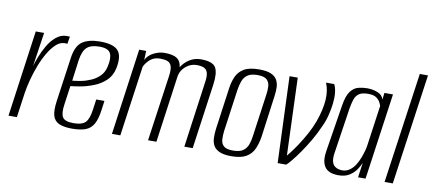

<svg xmlns="http://www.w3.org/2000/svg" viewBox="-62 -855 2441 1084"><g transform="rotate(10 1159.0 -312.5)"><path d="M23 0 92 -495H140L111 -301Q117 -321 129.5 -354Q142 -387 161.5 -420.5Q181 -454 208 -477Q235 -500 268 -500Q272 -500 278 -500Q284 -500 287 -499L280 -457Q278 -458 273.5 -458Q269 -458 264 -458Q238 -458 214.5 -436Q191 -414 170.5 -379Q150 -344 134 -302Q118 -260 107 -218Q96 -176 91 -142L71 0Z M388 10Q342 10 314.5 -2Q287 -14 278 -43.5Q269 -73 277 -129L313 -383Q323 -453 359.5 -477.5Q396 -502 460 -502Q537 -502 564 -471.5Q591 -441 576 -368Q566 -324 537 -297Q508 -270 470 -255Q432 -240 396 -233.5Q360 -227 338 -225L323 -119Q315 -65 328.5 -43.5Q342 -22 391 -22Q441 -22 460.5 -43Q480 -64 487 -119L495 -176H542L535 -124Q528 -71 512 -42Q496 -13 466.5 -1.5Q437 10 388 10ZM343 -257Q365 -259 393.5 -264.5Q422 -270 450 -282.5Q478 -295 498.5 -316Q519 -337 526 -369Q538 -418 526 -445.5Q514 -473 462 -473Q413 -473 390 -452Q367 -431 359 -378Z M616 0 685 -495H725L723 -443Q737 -471 768 -486.5Q799 -502 829 -502Q879 -502 901.5 -486.5Q924 -471 927 -437Q944 -465 973 -483.5Q1002 -502 1038 -502Q1107 -502 1124 -471Q1141 -440 1131 -371L1079 0H1031L1083 -375Q1089 -413 1083.5 -432.5Q1078 -452 1062 -459Q1046 -466 1020 -466Q987 -466 959.5 -443.5Q932 -421 925 -388L871 0H823L877 -379Q882 -417 875.5 -435.5Q869 -454 852.5 -460Q836 -466 811 -466Q777 -466 755 -447.5Q733 -429 721 -404L664 0Z M1301 7Q1259 7 1234.5 -3.5Q1210 -14 1199 -32.5Q1188 -51 1187 -77Q1186 -103 1190 -133L1223 -370Q1228 -406 1241.5 -436.5Q1255 -467 1285.5 -485Q1316 -503 1373 -503Q1415 -503 1439.5 -492.5Q1464 -482 1474.5 -463.5Q1485 -445 1486 -421Q1487 -397 1483 -370L1451 -133Q1445 -93 1431 -61Q1417 -29 1386.5 -11Q1356 7 1301 7ZM1305 -26Q1344 -26 1363.5 -40.5Q1383 -55 1391 -78.5Q1399 -102 1402 -127L1436 -370Q1440 -395 1438.5 -418Q1437 -441 1422 -455.5Q1407 -470 1368 -470Q1330 -470 1310.5 -455.5Q1291 -441 1283 -418Q1275 -395 1271 -370L1237 -127Q1234 -102 1235 -78.5Q1236 -55 1251 -40.5Q1266 -26 1305 -26Z M1566 0 1547 -495H1594L1610 -51Q1613 -54 1628.5 -74Q1644 -94 1665 -125.5Q1686 -157 1707 -195.5Q1728 -234 1742 -272Q1767 -343 1770.5 -398Q1774 -453 1756 -495H1803Q1813 -476 1816 -447.5Q1819 -419 1815 -385Q1811 -351 1802 -315.5Q1793 -280 1778 -249Q1760 -207 1735.5 -165Q1711 -123 1686.5 -88Q1662 -53 1642.5 -29.5Q1623 -6 1615 0Z M1914 8Q1902 8 1884 5Q1866 2 1850 -9.5Q1834 -21 1826 -46Q1818 -71 1825 -116L1868 -385Q1877 -441 1896 -466Q1915 -491 1940 -497.5Q1965 -504 1991 -504Q2023 -504 2051 -493Q2079 -482 2086 -456L2091 -495H2140L2070 0H2027L2039 -85Q2031 -65 2016 -43.5Q2001 -22 1976.5 -7Q1952 8 1914 8ZM1931 -23Q1955 -23 1974 -36.5Q1993 -50 2006 -71Q2019 -92 2027.5 -115Q2036 -138 2041 -157Q2046 -176 2047 -185L2080 -419Q2078 -425 2071.5 -438Q2065 -451 2049.5 -462.5Q2034 -474 2001 -474Q1966 -474 1948.5 -461Q1931 -448 1924 -425.5Q1917 -403 1912 -374L1872 -109Q1868 -79 1873 -61.5Q1878 -44 1889 -36Q1900 -28 1911.5 -25.5Q1923 -23 1931 -23Z M2179 0 2269 -635H2316L2226 0Z"/></g></svg>

Font: Alumni Sans Thin Light
Style: Italic
Weight: 300
Italic angle: -8°
Version: Version 1.016